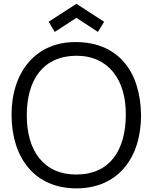

<svg xmlns="http://www.w3.org/2000/svg" viewBox="-20 -989 814 1024"><path d="M271.9 -818.8 239.6 -872.9 387.5 -968.8 535.4 -872.9 502.1 -818.8 387.5 -893.8ZM387.5 15.6C608.3 15.6 732.3 -145.8 732.3 -375C729.2 -607.3 611.5 -762.5 387.5 -764.6C169.8 -767.7 40.6 -603.1 41.7 -375C42.7 -146.9 164.6 15.6 387.5 15.6ZM387.5 -58.3C212.5 -57.3 121.9 -186.5 122.9 -375C122.9 -562.5 209.4 -690.6 387.5 -691.7C559.4 -691.7 653.1 -562.5 651 -375C650 -187.5 565.6 -58.3 387.5 -58.3Z"/></svg>

Font: Manrope3
Style: Regular
Weight: 400
Width: 4
Designer: Mikhail Sharanda
Foundry: Mikhail Sharanda
Version: Version 3.000;PS 003.000;hotconv 1.0.88;makeotf.lib2.5.64775